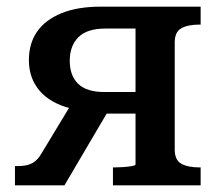

<svg xmlns="http://www.w3.org/2000/svg" viewBox="-20 -558 663 578"><path d="M388 -472H297Q242 -472 216 -446Q190 -420 190 -375Q190 -330 215.5 -305.5Q241 -281 294 -281H413V-216H279L250 -223Q193 -227 152 -246Q111 -265 89 -298.5Q67 -332 67 -377Q67 -427 91.5 -462.5Q116 -498 164.5 -518Q213 -538 284 -538H584V-484H581Q546 -484 526 -473Q506 -462 506 -430V-108Q506 -76 526 -65Q546 -54 581 -54H584V0H320V-54H324Q336 -54 351 -55Q366 -56 377 -58Q388 -60 388 -63ZM198 -250 307 -226 174 0H25V-58H33Q51 -58 63.5 -61.5Q76 -65 85.5 -72.5Q95 -80 103 -93Z"/></svg>

Font: Roboto Serif Medium
Style: Regular
Weight: 500
Designer: Greg Gazdowicz
Foundry: Commercial Type
Version: Version 1.008